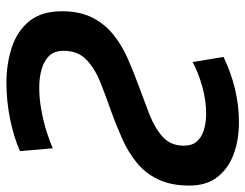

<svg xmlns="http://www.w3.org/2000/svg" viewBox="-103 -646 763 597"><g transform="rotate(90 278.5 -347.5)"><path d="M237 14Q179 14 128 -2.5Q77 -19 46 -57Q15 -95 15 -158Q15 -214 34.5 -252.5Q54 -291 86.5 -317.5Q119 -344 159.5 -362Q200 -380 241 -395Q290 -413 334 -430Q378 -447 405.5 -472Q433 -497 433 -537Q433 -563 420 -578Q407 -593 384 -600Q361 -607 333 -607Q293 -607 249.5 -595Q206 -583 173 -565L157 -661Q207 -685 258 -697Q309 -709 359 -709Q415 -709 459.5 -692.5Q504 -676 530.5 -642Q557 -608 557 -555Q557 -497 537.5 -457Q518 -417 485 -390.5Q452 -364 411.5 -346Q371 -328 330 -313Q281 -296 237 -278.5Q193 -261 165.5 -234.5Q138 -208 138 -164Q138 -135 153.5 -119Q169 -103 195 -95.5Q221 -88 252 -88Q286 -88 322 -94.5Q358 -101 389.5 -111Q421 -121 441 -130L450 -28Q404 -8 348.5 3Q293 14 237 14Z"/></g></svg>

Font: Ubuntu Sans SemiBold
Style: Italic
Weight: 600
Italic angle: -13.5°
Designer: Dalton Maag Ltd
Foundry: Dalton Maag Ltd
Version: Version 1.006